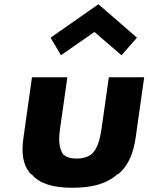

<svg xmlns="http://www.w3.org/2000/svg" viewBox="-20 -865 701 907"><path d="M91 -216C80 -141 89 -89 118 -52L119 -54L118 -51L121 -48L127 -42H128L130 -41C167 2 228 22 323 22C418 22 485 2 534 -41L536 -42H537L545 -48L547 -50L548 -54L547 -50C587 -87 610 -140 621 -216L661 -499L660 -500H495L494 -499L460 -259C452 -204 441 -166 416 -140L414 -138C395 -123 371 -116 342 -116C313 -116 292 -122 276 -138V-140C259 -166 256 -204 264 -259L298 -499L297 -500H132L131 -499ZM268 -604 426 -714 554 -604 627 -687 445 -845 219 -687ZM119 -49H118L119 -57V-56ZM122 -53H121ZM545 -53H544ZM548 -49H547L548 -55Z"/></svg>

Font: Hussar Woodtype
Style: SeBdObl
Weight: 900
Foundry: Cannot Into Space Fonts
Version: Version 1.07